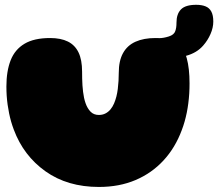

<svg xmlns="http://www.w3.org/2000/svg" viewBox="-20 -738 886 780"><path d="M382 21.5Q254 21.5 164.8 -42Q75.5 -105.5 36 -211.5Q30 -227.5 25.2 -244Q20.5 -260.5 17 -277.5Q13.5 -294.5 11 -312.5Q8.5 -330.5 7.2 -349Q6 -367.5 6 -386.5Q6 -449 23.2 -493Q40.5 -537 79.5 -560.2Q118.5 -583.5 183.5 -583.5Q227 -583.5 255.8 -569.2Q284.5 -555 299 -525Q313.5 -495 313.5 -447Q313.5 -433 313.8 -418.8Q314 -404.5 315 -391Q316 -377.5 317.5 -364.8Q319 -352 321.5 -340.5Q324 -329 327.5 -319Q335 -297.5 348 -284.2Q361 -271 381.5 -271Q396.5 -271 408.2 -277Q420 -283 428.8 -293.5Q437.5 -304 443.5 -318Q449 -331 452.8 -345.8Q456.5 -360.5 458.5 -376.5Q460.5 -392.5 461.5 -409.2Q462.5 -426 462.5 -442Q462.5 -491 479.8 -522.2Q497 -553.5 530.5 -568.5Q564 -583.5 611.5 -583.5Q667.5 -583.5 697.5 -562.8Q727.5 -542 738.8 -501Q750 -460 750 -399Q750 -378 748.8 -358Q747.5 -338 745 -318.5Q742.5 -299 738.8 -280.5Q735 -262 730 -244.2Q725 -226.5 718.5 -209.5Q692 -138 644.2 -86.2Q596.5 -34.5 530.5 -6.5Q464.5 21.5 382 21.5ZM628.5 -499.5Q614.5 -499.5 600.2 -509.2Q586 -519 586 -542Q586 -556.5 594.5 -569.8Q603 -583 626 -583Q644 -583 665.5 -589.8Q687 -596.5 692 -611.5Q694.5 -618.5 695.8 -627Q697 -635.5 697 -646.5Q697 -681 715.2 -699.8Q733.5 -718.5 777 -718.5Q799.5 -718.5 815 -712.2Q830.5 -706 838.5 -691Q846.5 -676 846.5 -650.5Q846.5 -625.5 835.2 -599.8Q824 -574 805.5 -553Q779.5 -523 735.8 -511.2Q692 -499.5 628.5 -499.5Z"/></svg>

Font: Gluten Thin Black
Style: Regular
Weight: 900
Version: Version 1.300